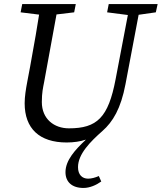

<svg xmlns="http://www.w3.org/2000/svg" viewBox="-20 -690 800 950"><path d="M203 -614H222L347 -629L355 -670H90L82 -629L203 -614ZM393 240C424 240 456 226 481 208L469 181C451 189 432 194 416 194C387 194 366 175 366 137C366 72 427 11 487 -42C538 -87 578 -152 601 -274L676 -670H623L552 -298C516 -108 460 -55 321 -55C248 -55 187 -101 187 -185C187 -232 193 -256 198 -282L269 -670H182C166 -567 148 -463 129 -360L115 -286C108 -249 102 -212 102 -179C102 -54 175 15 310 15C345 15 378 10 404 1V2C352 51 304 103 304 162C304 210 336 240 393 240ZM626 -614H646L751 -629L760 -670H518L510 -629L626 -614Z"/></svg>

Font: Source Serif 4 Variable
Style: Italic
Weight: 400
Italic angle: -12°
Designer: Frank Grießhammer
Foundry: Adobe Systems Incorporated
Version: Version 4.004;hotconv 1.0.116;makeotfexe 2.5.65601